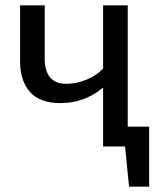

<svg xmlns="http://www.w3.org/2000/svg" viewBox="-20 -547 592 717"><path d="M537 150H462L447 0H365V-220Q296 -162 206 -162Q129 -162 92 -203.5Q55 -245 55 -318V-527H147V-329Q147 -234 228 -234Q265 -234 303 -249.5Q341 -265 365 -291V-527H457V-74H537Z"/></svg>

Font: Trujillo
Style: Regular
Weight: 400
Designer: Fira Sans original fonts by bBox Type GmbH, Carrois Corporate GbR, & Edenspiekermann AG / Changes by Cristiano Sobral
Foundry: Fira Sans original fonts by bBox Type GmbH, Carrois Corporate GbR, & Edenspiekermann AG / Changes by Cristiano Sobral
Version: Version 4.301;October 17, 2021;FontCreator 14.0.0.2814 64-bi